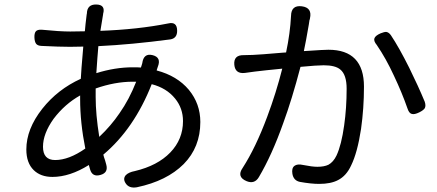

<svg xmlns="http://www.w3.org/2000/svg" viewBox="-20 -800 1941 853"><path d="M538 14Q525 -6 539 -22Q552 -35 579 -40Q680 -64 736.5 -122.5Q793 -181 793 -262Q793 -319 758 -362Q720 -409 654 -426Q576 -228 439 -113Q441 -104 447 -87Q450 -75 452 -69Q462 -33 427 -23Q390 -12 380 -48Q379 -53 376 -62Q375 -65 375 -67Q290 -14 213 -14Q161 -14 130 -44Q97 -76 97 -136Q97 -227 168 -317Q236 -403 339 -450Q341 -490 348 -569Q349 -585 350 -593Q329 -592 291 -592Q244 -592 164 -596Q147 -597 140.5 -605.5Q134 -614 133 -632Q132 -652 139 -660.5Q146 -669 165 -668Q245 -660 292 -660Q335 -660 357 -661Q358 -672 360 -693Q364 -723 365 -735Q365 -738 366 -740Q367 -781 408 -780Q450 -779 438 -738Q438 -737 438 -736Q433 -709 426 -663Q592 -669 728 -696Q767 -705 767 -663Q767 -630 737 -625Q564 -602 417 -595Q413 -551 408 -475Q491 -501 570 -501Q594 -501 606 -500L609 -509Q611 -515 612 -519Q618 -565 658 -555Q698 -545 681 -503Q680 -500 678 -494L677 -491L676 -487Q767 -463 819 -401Q870 -339 870 -258Q870 -146 796 -71Q721 4 588 32Q553 38 538 14ZM225 -89Q286 -89 359 -140Q336 -255 336 -360V-376Q268 -338 218 -272Q171 -206 171 -148Q171 -89 225 -89ZM421 -192Q473 -241 511 -297Q554 -358 585 -437H569Q491 -437 405 -407Q405 -388 405 -369Q405 -292 421 -192Z M1076 5Q1030 -14 1058 -54Q1116 -144 1167 -281Q1207 -388 1234 -495Q1152 -487 1112 -482Q1100 -480 1068 -476Q1025 -471 1021 -512Q1017 -556 1063 -555Q1069 -555 1082.5 -555.5Q1096 -556 1103 -556Q1132 -557 1236 -566Q1246 -567 1251 -567Q1269 -652 1273 -730Q1274 -778 1321 -772Q1368 -766 1357 -718Q1357 -717 1356.5 -714.5Q1356 -712 1355 -711Q1354 -705 1352 -691Q1339 -615 1330 -573Q1336 -573 1347 -574Q1419 -579 1439 -579Q1597 -579 1597 -415Q1597 -319 1584 -227Q1568 -122 1540 -65Q1519 -19 1482 0Q1450 17 1398 17Q1362 17 1312 8Q1284 2 1279 -28Q1275 -53 1288 -63Q1301 -73 1327 -67Q1367 -59 1390 -59Q1420 -59 1439 -68Q1461 -80 1475 -109Q1497 -156 1509 -243Q1520 -320 1520 -406Q1520 -468 1492 -491Q1470 -510 1418 -510Q1389 -510 1315 -503Q1277 -358 1238 -252Q1188 -111 1130 -13Q1111 19 1076 5ZM1809 -294Q1797 -297 1790 -319Q1766 -388 1730 -464Q1695 -540 1654 -600Q1639 -618 1643.5 -630Q1648 -642 1671 -652Q1688 -659 1697 -658Q1708 -656 1717 -643Q1753 -589 1798 -499Q1838 -418 1867 -348Q1873 -330 1867 -319Q1861 -310 1843 -301Q1821 -290 1809 -294Z"/></svg>

Font: GenSenRounded JP R
Style: Regular
Weight: 400
Version: Version 1.501;PS 1;hotconv 16.6.51;makeotf.lib2.5.65220